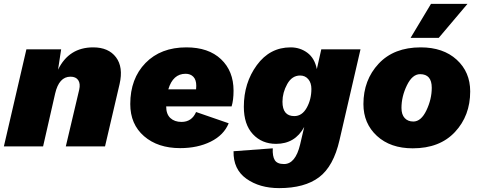

<svg xmlns="http://www.w3.org/2000/svg" viewBox="-30 -754 2468 989"><path d="M450 -510Q529 -510 567.5 -459Q606 -408 586 -321L511 0H309L378 -292Q385 -323 373 -341Q361 -359 333 -359Q274 -359 254 -272L192 0H-10L106 -500H285L269 -395Q325 -510 450 -510Z M1173 -287Q1173 -238 1163 -206H826Q826 -166 847.5 -146Q869 -126 905 -126Q958 -126 980 -177L1148 -119Q1123 -58 1055.5 -24.5Q988 9 898 9Q783 9 712 -52.5Q641 -114 641 -218Q641 -349 719.5 -429.5Q798 -510 930 -510Q1044 -510 1108.5 -449Q1173 -388 1173 -287ZM926 -374Q861 -374 837 -294H980Q981 -300 981 -312Q981 -343 966 -358.5Q951 -374 926 -374Z M1625 -500H1827L1719 -33Q1688 103 1613.5 159Q1539 215 1408 215Q1307 215 1239 166.5Q1171 118 1173 25L1375 10Q1373 51 1385.5 71Q1398 91 1433 91Q1492 91 1516 -10L1537 -100Q1490 -13 1392 -13Q1319 -13 1272.5 -63Q1226 -113 1226 -204Q1226 -327 1293 -418.5Q1360 -510 1467 -510Q1516 -510 1553.5 -482Q1591 -454 1602 -398ZM1486 -156Q1526 -156 1550 -199Q1574 -242 1574 -296Q1574 -327 1558 -346Q1542 -365 1516 -365Q1474 -365 1449.5 -321Q1425 -277 1425 -230Q1425 -156 1486 -156Z M2190 -734H2378L2230 -559H2085ZM2096 10Q1981 10 1911.5 -54Q1842 -118 1842 -218Q1842 -342 1920.5 -426Q1999 -510 2137 -510Q2253 -510 2322.5 -446.5Q2392 -383 2392 -283Q2392 -158 2313.5 -74Q2235 10 2096 10ZM2099 -128Q2139 -128 2166.5 -185.5Q2194 -243 2194 -302Q2194 -372 2134 -372Q2094 -372 2066 -314.5Q2038 -257 2038 -198Q2038 -164 2054.5 -146Q2071 -128 2099 -128Z"/></svg>

Font: Elaine Sans ExtraBold
Style: Italic
Weight: 800
Italic angle: -13°
Designer: Wei Huang
Foundry: Wei Huang
Version: Version 2.001;December 24, 2019;FontCreator 12.0.0.2547 64-b